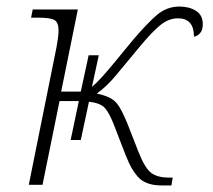

<svg xmlns="http://www.w3.org/2000/svg" viewBox="-20 -565 651 587"><path d="M196 -137 221 -256H162L110 0H68L153 -422Q155 -433 157 -447Q159 -461 159 -472Q159 -497 146 -504Q133 -511 97 -511H75L80 -536H218L167 -285H227L251 -396H282L261 -299Q278 -314 294 -332Q310 -350 331.5 -376Q353 -402 385 -441Q430 -494 460 -519.5Q490 -545 529 -545Q558 -545 579 -532Q600 -519 600 -491Q600 -473 591.5 -463.5Q583 -454 573 -453Q573 -509 524 -509Q496 -509 470.5 -488.5Q445 -468 407 -422Q365 -372 336 -336.5Q307 -301 276 -279Q303 -273 318.5 -264.5Q334 -256 345 -238Q356 -220 370 -186L404 -99Q424 -49 443.5 -35.5Q463 -22 496 -22H508L504 2H475Q429 2 406 -20Q383 -42 364 -91L328 -184Q314 -220 300.5 -235Q287 -250 252 -254L227 -137Z"/></svg>

Font: Noto Serif ExtraLight
Style: Italic
Weight: 200
Italic angle: -12°
Designer: Monotype Design Team
Foundry: Monotype Imaging Inc.
Version: Version 2.014; ttfautohint (v1.8.4.7-5d5b)